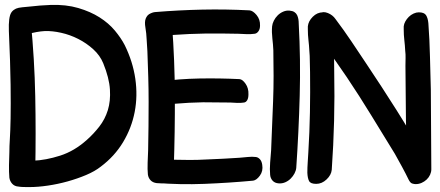

<svg xmlns="http://www.w3.org/2000/svg" viewBox="-20 -744 1784 779"><path d="M55 13Q69 14 81 8.5Q93 3 102.5 -7Q112 -17 117.5 -29Q123 -41 123 -52Q126 -203 123 -353.5Q120 -504 105 -656Q105 -662 111 -669Q117 -676 123.5 -683Q130 -690 134.5 -696.5Q139 -703 134.5 -707Q130 -711 114 -712.5Q98 -714 64 -712Q37 -711 25.5 -692.5Q14 -674 16 -618Q22 -485 23 -400.5Q24 -316 23 -263.5Q22 -211 20 -181Q18 -151 18 -125Q17 -102 16.5 -74Q16 -46 18 -23Q20 -9 29.5 1.5Q39 12 55 13ZM100 15Q134 15 174.5 9Q215 3 254.5 -8Q294 -19 329.5 -34Q365 -49 389 -68Q445 -110 479.5 -167.5Q514 -225 526.5 -290Q539 -355 529 -424.5Q519 -494 486 -561Q471 -590 446 -620Q421 -650 384 -673.5Q347 -697 297.5 -711.5Q248 -726 186 -724Q161 -723 142.5 -721.5Q124 -720 107 -718Q87 -716 70.5 -714.5Q54 -713 45 -709Q27 -701 27.5 -683.5Q28 -666 29 -645Q29 -638 31.5 -629Q34 -620 38 -612.5Q42 -605 48 -600.5Q54 -596 62 -596Q70 -597 78.5 -600.5Q87 -604 95 -607Q112 -611 128.5 -614Q145 -617 162 -618Q192 -619 228 -611Q264 -603 297.5 -586Q331 -569 358.5 -544Q386 -519 399 -487Q423 -428 426 -381Q429 -334 417.5 -297Q406 -260 383 -230.5Q360 -201 333 -177Q282 -131 224 -112.5Q166 -94 115 -92H114Q100 -92 83.5 -91Q67 -90 59 -90Q39 -90 28 -75.5Q17 -61 19 -41Q19 -29 20 -22.5Q21 -16 23 -11Q25 -6 28.5 -2.5Q32 1 39 7Q42 10 50.5 12Q59 14 68.5 14.5Q78 15 87 15Q96 15 100 15Z M988 -361Q989 -386 976.5 -404Q964 -422 952 -423Q870 -427 788.5 -425.5Q707 -424 625 -413Q616 -411 607 -405Q598 -399 597 -376Q597 -352 609.5 -334Q622 -316 635 -315Q648 -314 661.5 -317.5Q675 -321 689 -323Q746 -328 804 -329Q832 -329 859 -328.5Q886 -328 915 -328Q927 -327 942.5 -326.5Q958 -326 970 -328Q978 -329 983 -337.5Q988 -346 988 -361ZM616 -1Q656 2 671.5 -3Q687 -8 690 -18Q693 -28 689 -40.5Q685 -53 685 -63Q690 -209 689.5 -353.5Q689 -498 678 -644Q678 -650 684 -656.5Q690 -663 696.5 -670Q703 -677 707.5 -682.5Q712 -688 707.5 -692Q703 -696 687 -697.5Q671 -699 637 -697Q624 -696 610 -694.5Q596 -693 586 -687Q576 -681 571 -668Q566 -655 570 -632Q574 -609 575 -584Q576 -559 578 -536Q580 -484 581.5 -433Q583 -382 583 -331Q583 -281 582.5 -232.5Q582 -184 581 -134Q580 -111 579 -84Q578 -57 580 -36Q582 -22 591 -12.5Q600 -3 616 -1ZM1035 -640Q1036 -665 1021 -683Q1006 -701 992 -702Q895 -707 801 -705Q707 -703 609 -695Q598 -694 585 -686.5Q572 -679 571 -656Q570 -631 585 -613Q600 -595 615 -594Q631 -593 647.5 -596.5Q664 -600 679 -602Q749 -607 816 -608Q848 -608 881 -608Q914 -608 947 -607Q962 -606 980.5 -605.5Q999 -605 1013 -607Q1022 -608 1028.5 -617Q1035 -626 1035 -640ZM1044 -75Q1042 -90 1034.5 -98Q1027 -106 1018 -107Q1003 -109 985 -107Q967 -105 952 -104Q918 -102 885 -100Q852 -98 819 -97Q784 -95 750 -95Q716 -95 681 -96Q665 -97 648 -99.5Q631 -102 616 -100Q601 -99 589 -88Q577 -77 581 -52Q584 -29 593 -15.5Q602 -2 613 -2Q709 6 809.5 2Q910 -2 1007 -11Q1021 -13 1034.5 -31.5Q1048 -50 1044 -75Z M1111 0Q1125 1 1137.5 -4.5Q1150 -10 1159.5 -19.5Q1169 -29 1175 -40.5Q1181 -52 1182 -63Q1192 -209 1196 -355.5Q1200 -502 1192 -649Q1192 -658 1190.5 -666.5Q1189 -675 1185.5 -682.5Q1182 -690 1174.5 -695Q1167 -700 1154 -701Q1141 -702 1128.5 -696.5Q1116 -691 1106.5 -681.5Q1097 -672 1091 -660Q1085 -648 1084 -637Q1082 -614 1085 -588.5Q1088 -563 1089 -540Q1090 -488 1090 -436.5Q1090 -385 1088 -333Q1086 -283 1084 -234Q1082 -185 1080 -134Q1078 -111 1076 -84Q1074 -57 1076 -35Q1077 -21 1086 -11Q1095 -1 1111 0Z M1229 -637V-625Q1229 -602 1231.5 -581Q1234 -560 1235 -539Q1237 -518 1237 -496Q1237 -474 1238 -451Q1239 -370 1237.5 -288.5Q1236 -207 1231 -126Q1230 -106 1228.5 -85.5Q1227 -65 1227 -43Q1228 -21 1234 -9.5Q1240 2 1263 2Q1286 2 1305 -16Q1324 -34 1326 -55Q1333 -155 1335.5 -254Q1338 -353 1336 -453Q1336 -502 1334 -551Q1332 -600 1328 -650Q1326 -671 1320.5 -681.5Q1315 -692 1294 -694H1290Q1267 -694 1249 -676Q1231 -658 1229 -637ZM1618 -637V-625Q1618 -602 1620.5 -581Q1623 -560 1624 -539Q1626 -523 1625.5 -508.5Q1625 -494 1625 -477Q1626 -423 1626 -369Q1626 -315 1627 -259Q1628 -227 1628.5 -193.5Q1629 -160 1629 -126Q1630 -100 1630.5 -74.5Q1631 -49 1636 -24Q1641 3 1667 3Q1679 3 1690.5 -2Q1702 -7 1711 -15.5Q1720 -24 1725 -35Q1730 -46 1730 -57Q1729 -138 1729 -218.5Q1729 -299 1728 -381Q1726 -448 1724.5 -515Q1723 -582 1718 -650Q1716 -671 1708.5 -682.5Q1701 -694 1679 -694Q1669 -694 1658 -689Q1647 -684 1638.5 -675.5Q1630 -667 1624.5 -657Q1619 -647 1618 -637ZM1638 -15Q1644 -3 1651 0Q1658 3 1665 0.5Q1672 -2 1680 -7.5Q1688 -13 1696 -19Q1716 -33 1717 -57.5Q1718 -82 1704 -104Q1649 -202 1589 -297Q1529 -392 1466 -486Q1436 -531 1405.5 -576.5Q1375 -622 1341 -667Q1330 -683 1310.5 -691Q1291 -699 1277 -690Q1257 -676 1255.5 -649Q1254 -622 1265 -600Q1267 -596 1269 -593.5Q1271 -591 1273 -588Q1287 -568 1302 -550Q1317 -532 1331 -512Q1345 -492 1359 -471.5Q1373 -451 1387 -431Q1438 -355 1486 -276.5Q1534 -198 1582 -120Q1595 -97 1611 -67.5Q1627 -38 1638 -15Z"/></svg>

Font: Balpaq
Style: Regular
Weight: 400
Designer: Abay Emes
Version: Version 1.000